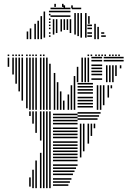

<svg xmlns="http://www.w3.org/2000/svg" viewBox="-20 -796 676 1000"><path d="M140 176H132V128H140ZM140 -192H132V-216H140ZM156 184H148V88H156ZM156 -152H148V-216H156ZM172 184H164V40H172ZM172 -104H164V-216H172ZM196 184H188V0H196ZM196 -64H188V-216H196ZM212 184H204V-216H212ZM228 184H220V-216H228ZM244 184H236V-216H244ZM336 172H256V164H336ZM344 156H256V148H344ZM352 140H256V132H352ZM360 116H256V108H360ZM368 100H256V92H368ZM376 84H256V76H376ZM384 68H256V60H384ZM384 44H256V36H384ZM384 28H256V20H384ZM384 12H256V4H384ZM384 -4H256V-12H384ZM384 -20H256V-28H384ZM384 -36H256V-44H384ZM384 -52H256V-60H384ZM384 -76H256V-84H384ZM384 -92H256V-100H384ZM384 -108H256V-116H384ZM384 -124H256V-132H384ZM384 -148H256V-156H384ZM384 -164H256V-172H384ZM384 -180H256V-188H384ZM384 -196H256V-204H384ZM404 24H396V-152H404ZM420 -8H412V-152H420ZM444 -48H436V-152H444ZM460 -88H452V-152H460ZM476 -128H468V-152H476ZM488 -172H384V-180H488ZM496 -188H384V-196H496ZM504 -204H384V-212H504ZM68 -360H60V-368H68ZM84 -320H76V-368H84ZM100 -272H92V-368H100ZM124 -232H116V-368H124ZM140 -224H132V-368H140ZM156 -224H148V-368H156ZM172 -224H164V-368H172ZM196 -224H188V-368H196ZM212 -224H204V-368H212ZM228 -224H220V-368H228ZM244 -224H236V-368H244ZM268 -224H260V-368H268ZM284 -224H276V-368H284ZM300 -224H292V-320H300ZM316 -224H308V-272H316ZM340 -224H332V-304H340ZM356 -224H348V-352H356ZM372 -224H364V-368H372ZM464 -236H384V-244H464ZM464 -252H384V-260H464ZM464 -268H384V-276H464ZM464 -284H384V-292H464ZM464 -308H384V-316H464ZM464 -324H384V-332H464ZM464 -340H384V-348H464ZM464 -356H384V-364H464ZM492 -224H484V-352H492ZM508 -224H500V-352H508ZM524 -248H516V-352H524ZM548 -288H540V-352H548ZM564 -336H556V-352H564ZM28 -448H20V-496H28ZM52 -408H44V-496H52ZM68 -368H60V-496H68ZM84 -368H76V-496H84ZM100 -368H92V-496H100ZM124 -368H116V-496H124ZM140 -368H132V-496H140ZM156 -368H148V-496H156ZM172 -368H164V-496H172ZM196 -368H188V-496H196ZM212 -368H204V-496H212ZM228 -368H220V-496H228ZM244 -368H236V-464H244ZM268 -368H260V-416H268ZM372 -368H364V-400H372ZM388 -368H380V-448H388ZM412 -368H404V-496H412ZM428 -368H420V-496H428ZM444 -368H436V-496H444ZM512 -380H456V-388H512ZM512 -404H456V-412H512ZM512 -420H456V-428H512ZM512 -436H456V-444H512ZM512 -452H456V-460H512ZM512 -476H456V-484H512ZM512 -492H456V-500H512ZM540 -368H532V-456H540ZM556 -368H548V-456H556ZM572 -368H564V-456H572ZM588 -400H580V-456H588ZM612 -440H604V-456H612ZM624 -476H520V-484H624ZM624 -492H520V-500H624ZM28 -504H20V-512H28ZM52 -504H44V-512H52ZM68 -504H60V-512H68ZM84 -504H76V-512H84ZM100 -504H92V-512H100ZM124 -504H116V-512H124ZM140 -504H132V-512H140ZM156 -504H148V-512H156ZM172 -504H164V-512H172ZM196 -504H188V-512H196ZM212 -504H204V-512H212ZM444 -504H436V-512H444ZM460 -504H452V-512H460ZM484 -504H476V-512H484ZM500 -504H492V-512H500ZM516 -504H508V-512H516ZM532 -504H524V-512H532ZM556 -504H548V-512H556ZM572 -504H564V-512H572ZM588 -504H580V-512H588ZM604 -504H596V-512H604ZM127 -592H119V-632H127ZM143 -592H135V-648H143ZM167 -592H159V-672H167ZM183 -592H175V-688H183ZM199 -592H191V-712H199ZM215 -600H207V-736H215ZM243 -604H235V-612H243ZM243 -620H235V-628H243ZM243 -644H235V-652H243ZM243 -660H235V-668H243ZM243 -676H235V-684H243ZM243 -692H235V-700H243ZM243 -716H235V-724H243ZM243 -732H235V-740H243ZM263 -616H255V-696H263ZM279 -624H271V-696H279ZM303 -632H295V-696H303ZM319 -640H311V-696H319ZM335 -640H327V-696H335ZM351 -624H343V-696H351ZM347 -708H243V-716H347ZM347 -732H243V-740H347ZM347 -748H243V-756H347ZM375 -616H367V-672H375ZM391 -608H383V-672H391ZM407 -600H399V-672H407ZM431 -600H423V-672H431ZM459 -604H435V-612H459ZM459 -620H435V-628H459ZM459 -644H435V-652H459ZM459 -660H435V-668H459ZM375 -672H367V-728H375ZM391 -672H383V-728H391ZM407 -672H399V-728H407ZM431 -672H423V-728H431ZM447 -672H439V-712H447ZM403 -748H355V-756H403ZM479 -592H471V-672H479ZM495 -592H487V-656H495ZM531 -604H507V-612H531ZM523 -620H507V-628H523ZM319 -752H311V-768H319ZM359 -752H351V-768H359ZM271 -760H263V-776H271ZM311 -760H303V-776H311Z"/></svg>

Font: Rubik Lines
Style: Regular
Weight: 400
Designer: Hubert and Fischer, NaN
Foundry: Hubert and Fischer, NaN
Version: Version 2.201